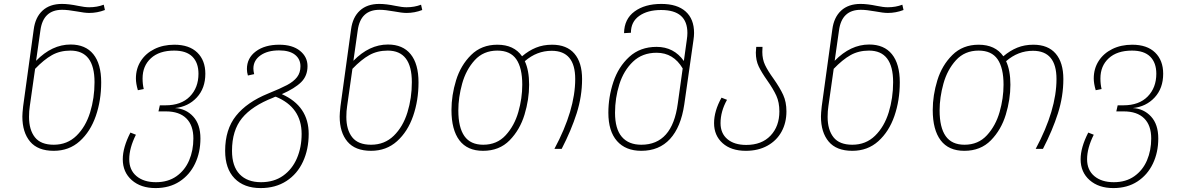

<svg xmlns="http://www.w3.org/2000/svg" viewBox="-20 -759 6022 979"><path d="M496 -339Q496 -247 468.5 -167.5Q441 -88 386.5 -39Q332 10 254 10Q173 10 133.5 -37Q94 -84 94 -165Q94 -181 98 -217L152 -609Q160 -671 197 -705Q234 -739 296 -739Q331 -739 379 -729Q412 -722 435 -722Q475 -722 509 -735L515 -708Q476 -693 435 -693Q412 -693 370 -701Q326 -709 297 -709Q200 -709 186 -604L164 -449Q245 -532 340 -532Q416 -532 456 -482.5Q496 -433 496 -339ZM462 -340Q462 -501 339 -501Q286 -501 245 -478Q204 -455 159 -408L132 -218Q128 -193 128 -163Q128 -97 158 -59Q188 -21 254 -21Q323 -21 370 -67Q417 -113 439.5 -186Q462 -259 462 -340Z M1002 -53Q1002 18 974.5 75.5Q947 133 895.5 166.5Q844 200 773 200Q698 200 652 159.5Q606 119 606 53Q606 -7 645 -83L673 -72Q639 -4 639 53Q639 108 676 139Q713 170 775 170Q837 170 880 139.5Q923 109 944.5 58.5Q966 8 966 -53Q966 -120 930 -155.5Q894 -191 826 -191H788L795 -222H824Q904 -222 948 -267Q992 -312 992 -383Q992 -439 961 -470Q930 -501 868 -501Q792 -501 749.5 -462Q707 -423 707 -359Q707 -329 713 -305L683 -299Q673 -333 673 -359Q673 -409 698 -448Q723 -487 767.5 -509Q812 -531 869 -531Q945 -531 986 -491Q1027 -451 1027 -383Q1027 -309 983.5 -262Q940 -215 872 -208Q928 -205 965 -165Q1002 -125 1002 -53Z M1554 -76Q1554 2 1525 65Q1496 128 1440.5 164Q1385 200 1309 200Q1224 200 1176 150.5Q1128 101 1128 10Q1128 -99 1183.5 -168.5Q1239 -238 1347 -282Q1411 -308 1444 -325.5Q1477 -343 1494.5 -365.5Q1512 -388 1512 -421Q1512 -458 1484 -480Q1456 -502 1403 -502Q1344 -502 1308 -476.5Q1272 -451 1272 -409Q1272 -397 1276 -381L1244 -374Q1239 -391 1239 -407Q1239 -463 1284.5 -497Q1330 -531 1404 -531Q1471 -531 1509.5 -500Q1548 -469 1548 -422Q1548 -372 1515.5 -340Q1483 -308 1417 -279Q1554 -218 1554 -76ZM1518 -76Q1518 -212 1386 -266Q1380 -265 1373 -261Q1265 -219 1214 -156.5Q1163 -94 1163 10Q1163 89 1202 129.5Q1241 170 1311 170Q1377 170 1423.5 137Q1470 104 1494 48Q1518 -8 1518 -76Z M2114 -339Q2114 -247 2086.5 -167.5Q2059 -88 2004.5 -39Q1950 10 1872 10Q1791 10 1751.5 -37Q1712 -84 1712 -165Q1712 -181 1716 -217L1770 -609Q1778 -671 1815 -705Q1852 -739 1914 -739Q1949 -739 1997 -729Q2030 -722 2053 -722Q2093 -722 2127 -735L2133 -708Q2094 -693 2053 -693Q2030 -693 1988 -701Q1944 -709 1915 -709Q1818 -709 1804 -604L1782 -449Q1863 -532 1958 -532Q2034 -532 2074 -482.5Q2114 -433 2114 -339ZM2080 -340Q2080 -501 1957 -501Q1904 -501 1863 -478Q1822 -455 1777 -408L1750 -218Q1746 -193 1746 -163Q1746 -97 1776 -59Q1806 -21 1872 -21Q1941 -21 1988 -67Q2035 -113 2057.5 -186Q2080 -259 2080 -340Z M2948 -356Q2948 -268 2920.5 -181.5Q2893 -95 2844 0H2807Q2913 -198 2913 -356Q2913 -500 2793 -500Q2717 -500 2656 -447Q2678 -400 2678 -327Q2678 -252 2654.5 -174.5Q2631 -97 2578.5 -43.5Q2526 10 2443 10Q2363 10 2322.5 -43.5Q2282 -97 2282 -198Q2282 -273 2305.5 -349.5Q2329 -426 2382 -478.5Q2435 -531 2516 -531Q2601 -531 2642 -472Q2676 -501 2713 -516Q2750 -531 2795 -531Q2870 -531 2909 -485.5Q2948 -440 2948 -356ZM2643 -327Q2643 -413 2612.5 -457Q2582 -501 2516 -501Q2445 -501 2400.5 -452Q2356 -403 2336.5 -332.5Q2317 -262 2317 -196Q2317 -109 2348 -65Q2379 -21 2444 -21Q2514 -21 2558.5 -69.5Q2603 -118 2623 -188Q2643 -258 2643 -327Z M3519 -591Q3519 -575 3516 -555L3469 -226Q3452 -111 3396.5 -50.5Q3341 10 3250 10Q3170 10 3126 -40Q3082 -90 3082 -184Q3082 -264 3107.5 -341Q3133 -418 3188.5 -469Q3244 -520 3328 -520Q3416 -520 3467 -448L3482 -556Q3485 -576 3485 -591Q3485 -708 3351 -708Q3282 -708 3239.5 -678Q3197 -648 3197 -592L3162 -590Q3163 -662 3215.5 -700.5Q3268 -739 3352 -739Q3433 -739 3476 -700.5Q3519 -662 3519 -591ZM3436 -231 3461 -410Q3414 -490 3328 -490Q3255 -490 3207.5 -444.5Q3160 -399 3138 -329Q3116 -259 3116 -184Q3116 -102 3150.5 -61.5Q3185 -21 3250 -21Q3408 -21 3436 -231Z M3924 -358Q3957 -311 3973.5 -275Q3990 -239 3990 -191Q3990 -133 3965 -87.5Q3940 -42 3893 -16Q3846 10 3783 10Q3708 10 3664.5 -29Q3621 -68 3621 -131Q3621 -193 3659 -261L3687 -250Q3654 -191 3654 -131Q3654 -79 3689 -49.5Q3724 -20 3785 -20Q3864 -20 3909 -67.5Q3954 -115 3954 -191Q3954 -237 3938.5 -271Q3923 -305 3892 -349Q3863 -390 3848.5 -420.5Q3834 -451 3834 -491Q3834 -502 3836 -520H3868Q3867 -511 3867 -494Q3867 -457 3881 -427.5Q3895 -398 3924 -358Z M4568 -339Q4568 -247 4540.5 -167.5Q4513 -88 4458.5 -39Q4404 10 4326 10Q4245 10 4205.5 -37Q4166 -84 4166 -165Q4166 -181 4170 -217L4224 -609Q4232 -671 4269 -705Q4306 -739 4368 -739Q4403 -739 4451 -729Q4484 -722 4507 -722Q4547 -722 4581 -735L4587 -708Q4548 -693 4507 -693Q4484 -693 4442 -701Q4398 -709 4369 -709Q4272 -709 4258 -604L4236 -449Q4317 -532 4412 -532Q4488 -532 4528 -482.5Q4568 -433 4568 -339ZM4534 -340Q4534 -501 4411 -501Q4358 -501 4317 -478Q4276 -455 4231 -408L4204 -218Q4200 -193 4200 -163Q4200 -97 4230 -59Q4260 -21 4326 -21Q4395 -21 4442 -67Q4489 -113 4511.5 -186Q4534 -259 4534 -340Z M5402 -356Q5402 -268 5374.5 -181.5Q5347 -95 5298 0H5261Q5367 -198 5367 -356Q5367 -500 5247 -500Q5171 -500 5110 -447Q5132 -400 5132 -327Q5132 -252 5108.5 -174.5Q5085 -97 5032.5 -43.5Q4980 10 4897 10Q4817 10 4776.5 -43.5Q4736 -97 4736 -198Q4736 -273 4759.5 -349.5Q4783 -426 4836 -478.5Q4889 -531 4970 -531Q5055 -531 5096 -472Q5130 -501 5167 -516Q5204 -531 5249 -531Q5324 -531 5363 -485.5Q5402 -440 5402 -356ZM5097 -327Q5097 -413 5066.5 -457Q5036 -501 4970 -501Q4899 -501 4854.5 -452Q4810 -403 4790.5 -332.5Q4771 -262 4771 -196Q4771 -109 4802 -65Q4833 -21 4898 -21Q4968 -21 5012.5 -69.5Q5057 -118 5077 -188Q5097 -258 5097 -327Z M5886 -53Q5886 18 5858.5 75.5Q5831 133 5779.5 166.5Q5728 200 5657 200Q5582 200 5536 159.5Q5490 119 5490 53Q5490 -7 5529 -83L5557 -72Q5523 -4 5523 53Q5523 108 5560 139Q5597 170 5659 170Q5721 170 5764 139.5Q5807 109 5828.5 58.5Q5850 8 5850 -53Q5850 -120 5814 -155.5Q5778 -191 5710 -191H5672L5679 -222H5708Q5788 -222 5832 -267Q5876 -312 5876 -383Q5876 -439 5845 -470Q5814 -501 5752 -501Q5676 -501 5633.5 -462Q5591 -423 5591 -359Q5591 -329 5597 -305L5567 -299Q5557 -333 5557 -359Q5557 -409 5582 -448Q5607 -487 5651.5 -509Q5696 -531 5753 -531Q5829 -531 5870 -491Q5911 -451 5911 -383Q5911 -309 5867.5 -262Q5824 -215 5756 -208Q5812 -205 5849 -165Q5886 -125 5886 -53Z"/></svg>

Font: FiraGO UltraLight
Style: Italic
Weight: 200
Italic angle: -8°
Designer: bBox Type GmbH
Foundry: bBox Type GmbH
Version: Version 1.001